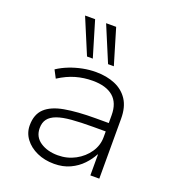

<svg xmlns="http://www.w3.org/2000/svg" viewBox="-137 -855 877 969"><g transform="rotate(20 301.5 -370.5)"><path d="M262 8Q211 8 170 -10.5Q129 -29 105 -61Q81 -93 81 -133Q81 -192 115 -224Q149 -256 216 -268Q283 -280 382 -280H464V-235H384Q318 -235 270 -231Q222 -227 192 -216Q162 -205 147.5 -186Q133 -167 133 -137Q133 -90 171 -64.5Q209 -39 265 -39Q316 -39 358.5 -62Q401 -85 426.5 -122.5Q452 -160 452 -204V-322Q452 -388 414 -420.5Q376 -453 304 -453Q257 -453 213 -440.5Q169 -428 124 -399L102 -441Q131 -460 164.5 -473Q198 -486 233.5 -493Q269 -500 304 -500Q362 -500 407 -481Q452 -462 477.5 -423Q503 -384 503 -322V0H455V-112H453Q438 -83 411.5 -55Q385 -27 347.5 -9.5Q310 8 262 8ZM347 -558 267 -749H321L378 -558ZM234 -558 154 -749H208L265 -558Z"/></g></svg>

Font: Nunito Sans 7pt ExtraLight
Style: Regular
Weight: 250
Designer: Vernon Adams
Foundry: Vernon Adams
Version: Version 3.101;gftools[0.9.27]